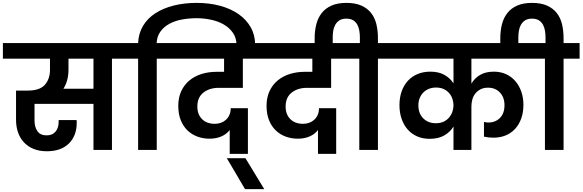

<svg xmlns="http://www.w3.org/2000/svg" viewBox="-41 -1038 4032 1329"><path d="M433 -556Q433 -517 424 -483.5Q415 -450 398 -424H606V-632H433ZM-21 -740H846V-632H734V0H606V-319H198V-203Q198 -159 218 -130Q238 -101 282 -101Q322 -101 343.5 -127Q365 -153 365 -194V-207H489Q490 -201 490 -195.5Q490 -190 490 -188Q490 -98 435.5 -44.5Q381 9 284 9Q231 9 191 -7.5Q151 -24 124 -53.5Q97 -83 83.5 -122.5Q70 -162 70 -209V-411H151Q234 -411 269.5 -451Q305 -491 305 -556V-632H-21Z M1044 0H915V-632H804V-740H915Q918 -807 949 -859Q980 -911 1034 -946Q1088 -981 1161 -999.5Q1234 -1018 1320 -1018Q1408 -1018 1482 -998Q1556 -978 1610 -940.5Q1664 -903 1694.5 -849Q1725 -795 1725 -728V-711H1596V-726Q1596 -775 1571.5 -810.5Q1547 -846 1508 -868.5Q1469 -891 1419.5 -901.5Q1370 -912 1320 -912Q1270 -912 1221.5 -903.5Q1173 -895 1134 -874.5Q1095 -854 1070.5 -821Q1046 -788 1043 -740H1155V-632H1044Z M1113 -740H1766L1765 -632H1640V-430H1473Q1409 -430 1367 -397Q1325 -364 1325 -301Q1325 -246 1357.5 -213.5Q1390 -181 1446 -181Q1467 -181 1486.5 -187.5Q1506 -194 1521.5 -207.5Q1537 -221 1546.5 -241.5Q1556 -262 1556 -289H1675V27H1549V-138Q1527 -109 1491 -93.5Q1455 -78 1409 -78Q1365 -78 1325.5 -92.5Q1286 -107 1256.5 -135.5Q1227 -164 1210 -206.5Q1193 -249 1193 -305Q1193 -363 1213.5 -407Q1234 -451 1270 -481Q1306 -511 1354.5 -526Q1403 -541 1460 -541H1510V-632H1113Z M1529 57H1658L1788 271H1655Z M1724 -740H2377L2376 -632H2251V-430H2084Q2020 -430 1978 -397Q1936 -364 1936 -301Q1936 -246 1968.5 -213.5Q2001 -181 2057 -181Q2078 -181 2097.5 -187.5Q2117 -194 2132.5 -207.5Q2148 -221 2157.5 -241.5Q2167 -262 2167 -289H2286V27H2160V-138Q2138 -109 2102 -93.5Q2066 -78 2020 -78Q1976 -78 1936.5 -92.5Q1897 -107 1867.5 -135.5Q1838 -164 1821 -206.5Q1804 -249 1804 -305Q1804 -363 1824.5 -407Q1845 -451 1881 -481Q1917 -511 1965.5 -526Q2014 -541 2071 -541H2121V-632H1724Z M2137 -773Q2137 -825 2148.5 -870Q2160 -915 2186 -948Q2212 -981 2254 -999.5Q2296 -1018 2357 -1018Q2419 -1018 2461 -999Q2503 -980 2528.5 -947Q2554 -914 2564.5 -869.5Q2575 -825 2575 -773V-740H2686V-632H2575V0H2446V-632H2335V-740H2450V-780Q2450 -801 2446.5 -824Q2443 -847 2433 -866Q2423 -885 2404.5 -897Q2386 -909 2357 -909Q2327 -909 2308.5 -897Q2290 -885 2279.5 -866Q2269 -847 2265.5 -824Q2262 -801 2262 -780V-711H2137Z M3098 -162Q3075 -124 3034 -100.5Q2993 -77 2933 -77Q2885 -77 2846.5 -94Q2808 -111 2781 -141.5Q2754 -172 2739 -215Q2724 -258 2724 -310Q2724 -362 2739 -405Q2754 -448 2782 -478.5Q2810 -509 2849.5 -525.5Q2889 -542 2938 -542Q2996 -542 3035.5 -519.5Q3075 -497 3098 -461V-632H2644V-740H3661V-632H3222V-459Q3243 -496 3281.5 -519Q3320 -542 3377 -542Q3424 -542 3462 -524.5Q3500 -507 3526.5 -476Q3553 -445 3567.5 -403.5Q3582 -362 3582 -313Q3582 -259 3566.5 -216.5Q3551 -174 3523 -144.5Q3495 -115 3457.5 -100Q3420 -85 3375 -85Q3340 -85 3309 -92V-194Q3316 -192 3324 -191Q3332 -190 3340 -190Q3388 -190 3419.5 -221.5Q3451 -253 3451 -310Q3451 -364 3419.5 -397.5Q3388 -431 3337 -431Q3307 -431 3285.5 -420Q3264 -409 3249.5 -391Q3235 -373 3228.5 -349.5Q3222 -326 3222 -301V0H3098ZM2976 -185Q3007 -185 3030 -196Q3053 -207 3068 -225Q3083 -243 3090.5 -265Q3098 -287 3098 -309Q3098 -332 3090.5 -354Q3083 -376 3068 -393.5Q3053 -411 3030.5 -421.5Q3008 -432 2977 -432Q2951 -432 2929 -423.5Q2907 -415 2890.5 -399Q2874 -383 2864.5 -360Q2855 -337 2855 -309Q2855 -252 2889 -218.5Q2923 -185 2976 -185Z M3422 -773Q3422 -825 3433.5 -870Q3445 -915 3471 -948Q3497 -981 3539 -999.5Q3581 -1018 3642 -1018Q3704 -1018 3746 -999Q3788 -980 3813.5 -947Q3839 -914 3849.5 -869.5Q3860 -825 3860 -773V-740H3971V-632H3860V0H3731V-632H3620V-740H3735V-780Q3735 -801 3731.5 -824Q3728 -847 3718 -866Q3708 -885 3689.5 -897Q3671 -909 3642 -909Q3612 -909 3593.5 -897Q3575 -885 3564.5 -866Q3554 -847 3550.5 -824Q3547 -801 3547 -780V-711H3422Z"/></svg>

Font: Poppins SemiBold
Style: Regular
Weight: 600
Designer: Ninad Kale (Devanagari), Jonny Pinhorn (Latin)
Foundry: Indian Type Foundry
Version: Version 3.002 2017